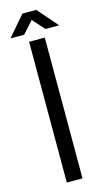

<svg xmlns="http://www.w3.org/2000/svg" viewBox="-171 -881 500 922"><g transform="rotate(-15 79.0 -419.5)"><path d="M113 -839H44L-42 -739H26L79 -798L132 -739H200ZM40 -700V0H118V-700Z"/></g></svg>

Font: SVN-Bebas Neue
Style: Regular
Weight: 400
Designer: Ryoichi Tsunekawa
Foundry: Ryoichi Tsunekawa
Version: Version 001.003